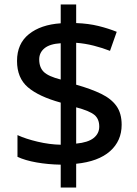

<svg xmlns="http://www.w3.org/2000/svg" viewBox="-20 -779 613 857"><path d="M251 -44Q194 -45 143 -54Q92 -63 58 -79V-176Q95 -159 148 -146.5Q201 -134 251 -133V-321Q153 -348 104.5 -389.5Q56 -431 56 -507Q56 -584 109 -626.5Q162 -669 251 -675V-759H320V-676Q375 -674 419.5 -663Q464 -652 501 -637L471 -552Q438 -565 399 -575Q360 -585 320 -588V-401Q387 -382 432 -360Q477 -338 500 -305.5Q523 -273 523 -222Q523 -150 471 -104Q419 -58 320 -48V58H251ZM251 -586Q202 -583 178.5 -563.5Q155 -544 155 -514Q155 -478 175.5 -458Q196 -438 251 -424ZM320 -138Q373 -143 398 -163Q423 -183 423 -214Q423 -248 401.5 -266Q380 -284 320 -300Z"/></svg>

Font: Noto Sans Thai Looped Medium
Style: Regular
Weight: 500
Designer: Sasikarn Vongin, Ben Mitchell
Foundry: The Fontpad Ltd
Version: Version 1.001; ttfautohint (v1.8.4.7-5d5b)